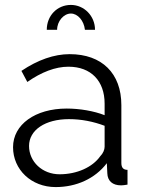

<svg xmlns="http://www.w3.org/2000/svg" viewBox="-20 -750 585 780"><path d="M206 10C290 10 366 -24 414 -87L416 -46C417 -15 437 3 472 3C478 3 487 2 498 0V-60C481 -60 473 -69 473 -88V-323C473 -452 394 -530 263 -530C200 -530 134 -507 67 -462L91 -417C148 -457 205 -479 258 -479C350 -479 405 -421 405 -329V-282C362 -299 304 -309 251 -309C123 -309 33 -244 33 -152C33 -61 107 10 206 10ZM222 -42C152 -42 98 -93 98 -157C98 -222 164 -266 260 -266C311 -266 360 -256 405 -239V-154C405 -142 399 -127 387 -115C356 -71 293 -42 222 -42ZM268 -695C296 -695 321 -666 325 -629H366C366 -685 322 -730 268 -730C212 -730 170 -686 170 -629H212C212 -664 239 -695 268 -695Z"/></svg>

Font: Raleway Reg
Style: Regular
Weight: 400
Designer: Matt McInerney, Pablo Impallari, Rodrigo Fuenzalida
Foundry: Matt McInerney, Pablo Impallari, Rodrigo Fuenzalida
Version: Version 3.00 July 28, 2015